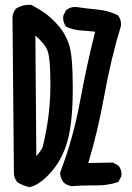

<svg xmlns="http://www.w3.org/2000/svg" viewBox="-20 -761 540 787"><path d="M98.6 -741.2Q102.1 -741.2 107.4 -741.2Q150.9 -718.3 173.8 -700Q196.8 -681.6 221.7 -653.3Q247.1 -624 262.7 -579.1Q278.3 -534.7 278.3 -399.2Q278.3 -263.7 257.8 -187.5Q237.3 -110.4 190.4 -56.6Q142.6 -2.4 101.1 5.9H99.6Q73.2 -0.5 51.3 -13.7L50.8 -14.6Q39.6 -27.8 37.1 -46.4L31.2 -692.9Q33.7 -711.4 45.4 -725.6Q69.3 -741.2 98.6 -741.2ZM375.5 -1H350.1Q312 -1 274.4 2Q255.4 -0.5 241.7 -12.2Q226.6 -30.3 226.6 -52.7V-54.2Q278.8 -188.5 307.4 -342.5Q335.9 -496.6 370.1 -630.9Q343.3 -634.3 315.9 -635.7Q282.2 -637.7 252 -650.9L250.5 -652.3Q238.8 -668 238.8 -688.5Q238.8 -691.4 239.3 -696.3L250.5 -718.8L252 -720.2Q268.1 -732.4 287.6 -732.4Q293 -732.4 298.8 -731.4Q339.8 -725.6 381.3 -721.7Q422.9 -717.8 462.9 -698.7L464.4 -697.3Q476.1 -681.6 476.1 -661.1Q476.1 -654.8 475.1 -652.8Q434.6 -519.5 407.7 -370.6Q380.9 -221.7 341.8 -92.8L442.4 -94.7L464.8 -82.5L465.8 -81.1Q478 -67.4 478 -46.9Q478 -43.9 477.5 -39.1L465.3 -15.1Q440.4 -6.8 418.5 -3.9Q396.5 -1 375.5 -1ZM186.5 -417.5Q186.5 -520.5 175.3 -552.2Q165 -580.6 125 -615.2L128.9 -121.1Q150.4 -146 154.8 -157.7Q185.5 -283.2 186.5 -400.9Q186.5 -409.7 186.5 -417.5Z"/></svg>

Font: Bakudai
Style: Bold
Weight: 700
Version: Version 1.48